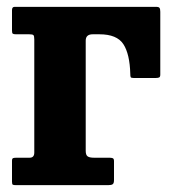

<svg xmlns="http://www.w3.org/2000/svg" viewBox="-20 -540 502 560"><path d="M65.5 -440H27Q19.5 -440 17.2 -441.8Q15 -443.5 15 -451V-510.5Q15 -520 22.5 -520H435.5Q443 -520 445.2 -517Q447.5 -514 447.5 -505.5V-322.5Q447.5 -315.5 444 -314Q440.5 -312.5 433.5 -312.5H370Q362.5 -312.5 361.2 -315Q360 -317.5 360 -324.5Q358.5 -382.5 339.8 -411.2Q321 -440 270 -440H250.5Q230 -440 230 -421.5V-100Q230 -88 235.5 -84Q241 -80 254 -80H298.5Q305.5 -80 309 -78.5Q312.5 -77 312.5 -70V-15Q312.5 -5.5 308.8 -2.8Q305 0 296 0H27.5Q20 0 17.5 -1.2Q15 -2.5 15 -10V-71Q15 -77.5 18.2 -78.8Q21.5 -80 28.5 -80H66.5Q80 -80 80 -95V-425Q80 -435 77.5 -437.5Q75 -440 65.5 -440Z"/></svg>

Font: Besley* Narrow
Style: Bold
Weight: 700
Width: 4
Designer: Owen Earl
Foundry: indestructible type*
Version: Version 3.000; ttfautohint (v1.8.3)